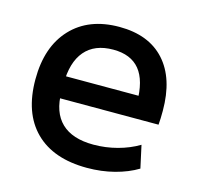

<svg xmlns="http://www.w3.org/2000/svg" viewBox="-85 -619 735 717"><g transform="rotate(15 283.0 -260.0)"><path d="M310 10Q180 10 109.5 -60Q39 -130 39 -260Q39 -386 106.5 -458Q174 -530 292 -530Q406 -530 467.5 -462Q529 -394 529 -269Q529 -256 528.5 -240Q528 -224 527 -215H99V-300H445L428 -274Q428 -359 394 -400.5Q360 -442 292 -442Q220 -442 182.5 -398Q145 -354 145 -270V-240Q145 -161 187 -120.5Q229 -80 311 -80Q358 -80 403 -92Q448 -104 485 -126L504 -39Q466 -16 416 -3Q366 10 310 10Z"/></g></svg>

Font: M PLUS 2 Medium
Style: Regular
Weight: 500
Designer: Coji Morishita
Foundry: UNDERFOREST DESIGN
Version: Version 1.001